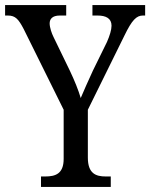

<svg xmlns="http://www.w3.org/2000/svg" viewBox="-24 -734 590 754"><path d="M137 0H411V-41H391C353 -41 321 -52 321 -115V-303L465 -595C494 -655 512 -673 537 -673H546V-714H339V-673H359C392 -673 414 -662 414 -633C414 -617 407 -594 396 -569L341 -457C322 -415 304 -376 293 -349C284 -380 269 -417 250 -457L186 -589C179 -603 171 -626 171 -642C171 -658 180 -673 211 -673H236V-714H-4V-673H7C37 -673 49 -658 69 -620L226 -303V-110C226 -51 193 -41 154 -41H137Z"/></svg>

Font: Noto Serif Devanagari Condensed
Style: Regular
Weight: 400
Width: 3
Designer: Universal Thirst, Indian Type Foundry and the Monotype Design Team
Foundry: Monotype Imaging Inc.
Version: Version 2.004